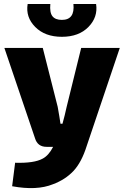

<svg xmlns="http://www.w3.org/2000/svg" viewBox="-20 -738 625 965"><path d="M349 -718H463Q473 -652 424.5 -602.5Q376 -553 291 -553Q206 -553 157 -602.5Q108 -652 119 -718H233Q229 -675 243.5 -656.5Q258 -638 291 -638Q357 -638 349 -718ZM582 -497 416 -5Q390 78 349 121.5Q308 165 246 188Q165 221 41 198L56 80Q152 83 195 59Q225 43 247 0H214Q169 0 156 -43L2 -497H195L270 -201Q280 -145 284 -116H294Q306 -159 315 -201L388 -497Z"/></svg>

Font: Ezarion Extra Bold
Style: Regular
Weight: 800
Designer: Natanael Gama
Version: Version 1.001;PS 001.001;hotconv 1.0.70;makeotf.lib2.5.58329